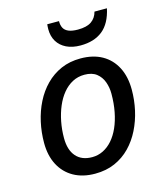

<svg xmlns="http://www.w3.org/2000/svg" viewBox="-112 -831 793 924"><g transform="rotate(-15 284.0 -369.0)"><path d="M248 8.3Q186.5 8.3 141.6 -16.8Q96.7 -42 72.3 -88.4Q47.9 -134.8 47.9 -198.2Q47.9 -251 59.1 -301.5Q70.3 -352.1 92.5 -396.2Q114.7 -440.4 147.9 -474.1Q181.2 -507.8 224.6 -526.9Q268.1 -545.9 321.8 -545.9Q384.3 -545.9 429 -520.8Q473.6 -495.6 497.8 -448.7Q522 -401.9 522 -336.9Q522 -285.6 511 -235.8Q500 -186 478 -141.8Q456.1 -97.7 423.3 -64Q390.6 -30.3 346.9 -11Q303.2 8.3 248 8.3ZM254.9 -72.3Q283.7 -72.3 309.3 -85Q335 -97.7 355.7 -121.3Q376.5 -145 391.4 -178.5Q406.2 -211.9 414.3 -253.7Q422.4 -295.4 422.4 -343.8Q422.4 -374.5 412.4 -402.3Q402.3 -430.2 379.9 -447.8Q357.4 -465.3 319.8 -465.3Q287.1 -465.3 260 -450.9Q232.9 -436.5 211.9 -410.9Q190.9 -385.3 176.5 -351.3Q162.1 -317.4 154.3 -277.8Q146.5 -238.3 146.5 -195.8Q146.5 -136.7 174.6 -104.5Q202.6 -72.3 254.9 -72.3ZM339.8 -606Q298.8 -606 269.5 -620.4Q240.2 -634.8 224.6 -660.6Q209 -686.5 209 -721.7Q209 -728.5 209.5 -734.4Q210 -740.2 210.4 -746.1H269Q268.6 -726.1 275.9 -711.9Q283.2 -697.8 300.8 -690.4Q318.4 -683.1 347.2 -683.1Q391.1 -683.1 414.6 -699.5Q438 -715.8 445.8 -746.1H507.8Q492.2 -673.8 450 -639.9Q407.7 -606 339.8 -606Z"/></g></svg>

Font: Open Sans Medium
Style: Italic
Weight: 500
Italic angle: -12°
Designer: Monotype Design Team
Foundry: Monotype Imaging Inc.
Version: Version 3.000